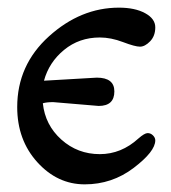

<svg xmlns="http://www.w3.org/2000/svg" viewBox="-20 -476 446 502"><path d="M238 -199 119 -209Q102 -209 92 -206Q98 -149 140.5 -111Q183 -73 241 -73Q297 -73 342 -114Q358 -128 366 -128Q374 -128 380 -122Q386 -116 386 -109Q386 -80 329.5 -37Q273 6 201.5 6Q130 6 77.5 -52Q25 -110 25 -196Q25 -306 108 -381Q191 -456 291 -456Q333 -456 359.5 -441.5Q386 -427 386 -404.5Q386 -382 372.5 -368Q359 -354 346 -354Q333 -354 301.5 -366Q270 -378 241 -378Q187 -378 147.5 -345.5Q108 -313 95 -265L233 -273Q279 -273 279 -237Q279 -199 238 -199Z"/></svg>

Font: Macondo
Style: Regular
Weight: 400
Version: Version 2.001